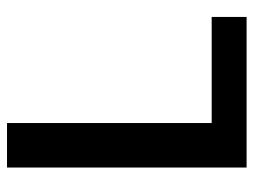

<svg xmlns="http://www.w3.org/2000/svg" viewBox="-110 -630 740 561"><g transform="rotate(-90 260.5 -350.0)"><path d="M51 0V-700H181V-102H491V0Z"/></g></svg>

Font: Host Grotesk Light
Style: Bold
Weight: 700
Version: Version 1.003